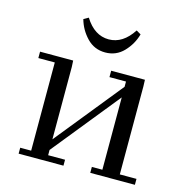

<svg xmlns="http://www.w3.org/2000/svg" viewBox="-96 -720 776 810"><g transform="rotate(15 292.0 -315.5)"><path d="M32.2 -411.1V-439H176.8L178.2 -411.1V-95.2L415 -388.2V-411.1H342.8V-439H490.2L491.2 -411.1V-25.9H564V0H369.1V-25.9H415V-341.8L178.2 -48.8V-25.9H252V0H56.2V-25.9H104V-411.1ZM172.9 -619.1 193.8 -630.9Q235.4 -564 297.9 -564Q359.4 -564 402.8 -630.9L422.9 -619.1Q410.6 -574.7 378.2 -540.8Q345.7 -506.8 297.9 -506.8Q250 -506.8 217.5 -540.8Q185.1 -574.7 172.9 -619.1Z"/></g></svg>

Font: Dehuti Alt
Style: Book
Weight: 400
Version: Version 1.2